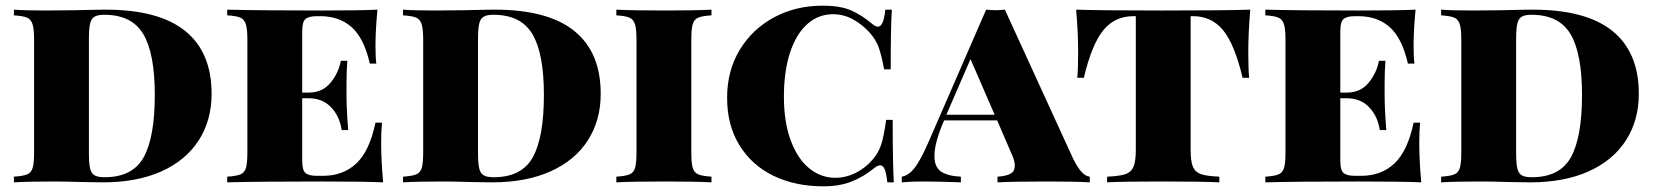

<svg xmlns="http://www.w3.org/2000/svg" viewBox="-20 -642 5827 676"><path d="M725 -312Q725 -218 679.5 -147.5Q634 -77 548 -38.5Q462 0 343 0L273 -1Q205 -3 173 -3Q77 -3 29 0V-20Q61 -22 75.5 -28Q90 -34 95 -51Q100 -68 100 -106V-502Q100 -540 94.5 -557Q89 -574 75 -580Q61 -586 29 -588V-608Q68 -605 142 -605L243 -606Q323 -608 352 -608Q539 -608 632 -533Q725 -458 725 -312ZM293 -504V-104Q293 -68 297 -50Q301 -32 312.5 -25Q324 -18 348 -18Q447 -18 486 -88.5Q525 -159 525 -308Q525 -454 484.5 -522Q444 -590 347 -590Q324 -590 312.5 -583Q301 -576 297 -558Q293 -540 293 -504Z M1329 0Q1264 -3 1110 -3Q890 -3 780 0V-20Q812 -22 826.5 -28Q841 -34 846 -51Q851 -68 851 -106V-502Q851 -540 845.5 -557Q840 -574 826 -580Q812 -586 780 -588V-608Q890 -605 1110 -605Q1250 -605 1309 -608Q1302 -537 1302 -480Q1302 -441 1305 -418H1282Q1262 -507 1218.5 -546Q1175 -585 1108 -585H1095Q1067 -585 1055.5 -575Q1044 -565 1044 -532V-316H1067Q1115 -316 1143.5 -350.5Q1172 -385 1180 -428H1203Q1200 -394 1200 -348V-306Q1200 -257 1206 -184H1183Q1176 -232 1146 -264Q1116 -296 1067 -296H1044V-76Q1044 -43 1055.5 -33Q1067 -23 1095 -23H1118Q1188 -23 1234.5 -66.5Q1281 -110 1302 -210H1325Q1322 -182 1322 -138Q1322 -77 1329 0Z M2095 -312Q2095 -218 2049.5 -147.5Q2004 -77 1918 -38.5Q1832 0 1713 0L1643 -1Q1575 -3 1543 -3Q1447 -3 1399 0V-20Q1431 -22 1445.5 -28Q1460 -34 1465 -51Q1470 -68 1470 -106V-502Q1470 -540 1464.5 -557Q1459 -574 1445 -580Q1431 -586 1399 -588V-608Q1438 -605 1512 -605L1613 -606Q1693 -608 1722 -608Q1909 -608 2002 -533Q2095 -458 2095 -312ZM1663 -504V-104Q1663 -68 1667 -50Q1671 -32 1682.5 -25Q1694 -18 1718 -18Q1817 -18 1856 -88.5Q1895 -159 1895 -308Q1895 -454 1854.5 -522Q1814 -590 1717 -590Q1694 -590 1682.5 -583Q1671 -576 1667 -558Q1663 -540 1663 -504Z M2485 -588Q2453 -586 2438.5 -580Q2424 -574 2419 -557Q2414 -540 2414 -502V-106Q2414 -68 2419 -51Q2424 -34 2438.5 -28Q2453 -22 2485 -20V0Q2430 -3 2323 -3Q2204 -3 2150 0V-20Q2182 -22 2196.5 -28Q2211 -34 2216 -51Q2221 -68 2221 -106V-502Q2221 -540 2215.5 -557Q2210 -574 2196 -580Q2182 -586 2150 -588V-608Q2204 -605 2323 -605Q2429 -605 2485 -608Z M3052 -557Q3063 -548 3071 -548Q3091 -548 3097 -608H3120Q3116 -548 3116 -398H3093Q3082 -454 3072.5 -478.5Q3063 -503 3043 -526Q3015 -557 2982 -574.5Q2949 -592 2914 -592Q2861 -592 2822 -557Q2783 -522 2761.5 -456.5Q2740 -391 2740 -302Q2740 -212 2764 -147.5Q2788 -83 2829 -49.5Q2870 -16 2921 -16Q2958 -16 2993 -33.5Q3028 -51 3054 -82Q3074 -106 3083 -134.5Q3092 -163 3100 -220H3123Q3123 -63 3127 0H3104Q3101 -31 3095 -45.5Q3089 -60 3079 -60Q3071 -60 3059 -51Q3023 -21 2980 -3.5Q2937 14 2879 14Q2780 14 2703.5 -23Q2627 -60 2583.5 -130.5Q2540 -201 2540 -298Q2540 -393 2584.5 -466.5Q2629 -540 2705.5 -581Q2782 -622 2876 -622Q2939 -622 2976.5 -605.5Q3014 -589 3052 -557Z M3817 -20V0Q3766 -3 3670 -3Q3549 -3 3492 0V-20Q3523 -22 3538 -30.5Q3553 -39 3553 -59Q3553 -77 3540 -104L3491 -218H3304Q3270 -140 3270 -93Q3270 -53 3294 -37.5Q3318 -22 3363 -20V0Q3288 -3 3232 -3Q3185 -3 3155 0V-20Q3179 -24 3199.5 -50Q3220 -76 3247 -137L3452 -608Q3474 -606 3485 -606Q3496 -606 3518 -608L3758 -84Q3788 -22 3817 -20ZM3482 -238 3397 -434 3312 -238Z M4375 -460Q4375 -400 4378 -368H4355Q4327 -486 4286.5 -535.5Q4246 -585 4181 -585H4172V-116Q4172 -74 4180 -55Q4188 -36 4208 -29Q4228 -22 4273 -20V0Q4217 -3 4071 -3Q3926 -3 3878 0V-20Q3923 -22 3943 -29Q3963 -36 3971 -55Q3979 -74 3979 -116V-585H3970Q3905 -585 3864.5 -535.5Q3824 -486 3796 -368H3773Q3776 -400 3776 -460Q3776 -525 3769 -608Q3858 -605 4071 -605Q4290 -605 4382 -608Q4375 -525 4375 -460Z M4984 0Q4919 -3 4765 -3Q4545 -3 4435 0V-20Q4467 -22 4481.5 -28Q4496 -34 4501 -51Q4506 -68 4506 -106V-502Q4506 -540 4500.5 -557Q4495 -574 4481 -580Q4467 -586 4435 -588V-608Q4545 -605 4765 -605Q4905 -605 4964 -608Q4957 -537 4957 -480Q4957 -441 4960 -418H4937Q4917 -507 4873.5 -546Q4830 -585 4763 -585H4750Q4722 -585 4710.5 -575Q4699 -565 4699 -532V-316H4722Q4770 -316 4798.5 -350.5Q4827 -385 4835 -428H4858Q4855 -394 4855 -348V-306Q4855 -257 4861 -184H4838Q4831 -232 4801 -264Q4771 -296 4722 -296H4699V-76Q4699 -43 4710.5 -33Q4722 -23 4750 -23H4773Q4843 -23 4889.5 -66.5Q4936 -110 4957 -210H4980Q4977 -182 4977 -138Q4977 -77 4984 0Z M5750 -312Q5750 -218 5704.5 -147.5Q5659 -77 5573 -38.5Q5487 0 5368 0L5298 -1Q5230 -3 5198 -3Q5102 -3 5054 0V-20Q5086 -22 5100.5 -28Q5115 -34 5120 -51Q5125 -68 5125 -106V-502Q5125 -540 5119.5 -557Q5114 -574 5100 -580Q5086 -586 5054 -588V-608Q5093 -605 5167 -605L5268 -606Q5348 -608 5377 -608Q5564 -608 5657 -533Q5750 -458 5750 -312ZM5318 -504V-104Q5318 -68 5322 -50Q5326 -32 5337.5 -25Q5349 -18 5373 -18Q5472 -18 5511 -88.5Q5550 -159 5550 -308Q5550 -454 5509.5 -522Q5469 -590 5372 -590Q5349 -590 5337.5 -583Q5326 -576 5322 -558Q5318 -540 5318 -504Z"/></svg>

Font: Playfair Display SC Black
Style: Regular
Weight: 900
Designer: Claus Eggers Sørensen
Foundry: Claus Eggers Sørensen
Version: Version 1.200; ttfautohint (v1.6)